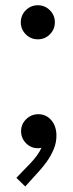

<svg xmlns="http://www.w3.org/2000/svg" viewBox="-20 -545 272 716"><path d="M121.1 -398.4Q94.7 -398.4 76.2 -417Q57.6 -435.5 57.6 -461.9Q57.6 -488.3 76.2 -506.8Q94.7 -525.4 121.1 -525.4Q147.5 -525.4 166 -506.8Q184.6 -488.3 184.6 -461.9Q184.6 -435.5 166 -417Q147.5 -398.4 121.1 -398.4ZM74.2 150.4 41 118.2 92.8 64.5Q106 50.8 117.2 35.6Q128.4 20.5 135.5 4.4Q142.6 -11.7 142.6 -28.3H163.1Q157.2 -11.7 147.9 -2Q138.7 7.8 121.1 7.8Q104 7.8 89.8 -0.7Q75.7 -9.3 67.1 -23.7Q58.6 -38.1 58.6 -55.7Q58.6 -82 77.6 -100.6Q96.7 -119.1 123 -119.1Q150.9 -119.1 169.9 -98.4Q189 -77.6 190.4 -43.9Q191.4 -14.6 180.2 11.7Q168.9 38.1 154.1 58.3Q139.2 78.6 128.9 89.8Z"/></svg>

Font: Reddit Sans Condensed
Style: Regular
Weight: 400
Designer: Stephen Hutchings
Foundry: Reddit
Version: Version 1.014